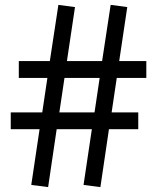

<svg xmlns="http://www.w3.org/2000/svg" viewBox="-20 -764 648 786"><path d="M458 -445H579V-514H468L501 -735L433 -744L398 -514H254L287 -735L219 -744L184 -514H57V-445H174L153 -304H24V-235H142L108 -7L177 2L212 -235H356L322 -7L391 2L426 -235H546V-304H437ZM388 -445 367 -304H223L244 -445Z"/></svg>

Font: Morrison SemiBold
Style: Regular
Weight: 600
Designer: Pablo Impallari, Rodrigo Fuenzalida (Modified by Dan O. Williams)
Version: Version 0.030; ttfautohint (v1.8.1)